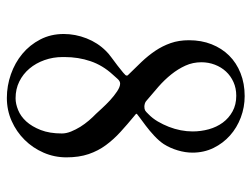

<svg xmlns="http://www.w3.org/2000/svg" viewBox="-106 -608 730 557"><g transform="rotate(90 258.5 -330.0)"><path d="M79.1 -150.4Q79.1 -184.1 91.8 -216.6Q104.5 -249 128.4 -272.9Q134.3 -279.3 146.5 -288.3Q158.7 -297.4 170.7 -306.4Q182.6 -315.4 191.2 -322.8Q199.7 -330.1 199.7 -332Q199.7 -333.5 199.5 -335Q199.2 -336.4 198.2 -336.9Q178.2 -356.9 160.2 -376Q142.1 -395 127.9 -416Q113.8 -437 105.5 -460.7Q97.2 -484.4 97.2 -513.7Q97.2 -549.8 108.9 -579.3Q120.6 -608.9 141.6 -630.1Q162.6 -651.4 192.6 -663.3Q222.7 -675.3 259.3 -675.3Q291.5 -675.3 321.3 -664.1Q351.1 -652.8 373.5 -632.8Q396 -612.8 409.7 -585Q423.3 -557.1 423.3 -523.9Q423.3 -502.9 416.7 -481Q410.2 -459 398.4 -440.4Q389.6 -427.2 374.8 -413.3Q359.9 -399.4 345.2 -388.4Q330.6 -377.4 320.6 -370.1Q310.5 -362.8 310.5 -362.3Q310.5 -360.4 312.7 -358.4Q314.9 -356.4 316.4 -355.5Q341.3 -335 363 -315.2Q384.8 -295.4 401.4 -272.9Q418 -250.5 427.5 -222.7Q437 -194.8 437 -158.2Q437 -123 423.3 -91.8Q409.7 -60.5 386.2 -36.9Q362.8 -13.2 331.5 0.7Q300.3 14.6 264.6 14.6Q229.5 14.6 196 2.9Q162.6 -8.8 136.7 -30.3Q110.8 -51.8 95 -82.3Q79.1 -112.8 79.1 -150.4ZM146 -147Q146 -119.6 154.8 -94.7Q163.6 -69.8 179.4 -51Q195.3 -32.2 217 -21.5Q238.8 -10.7 265.6 -10.7Q281.7 -10.7 299.8 -18.1Q317.9 -25.4 332.8 -41.7Q347.7 -58.1 357.7 -83.7Q367.7 -109.4 367.7 -145Q367.7 -157.7 362.1 -171.6Q356.4 -185.5 348.4 -198.5Q340.3 -211.4 330.1 -223.4Q319.8 -235.4 311 -243.7Q305.7 -249.5 294.9 -261.2Q284.2 -272.9 271.5 -284.7Q258.8 -296.4 245.6 -305.2Q232.4 -314 223.1 -314Q215.8 -314 209 -306.2Q202.1 -298.3 196.8 -292.5Q169.9 -263.2 158 -228Q146 -192.9 146 -152.8ZM161.1 -549.8Q161.1 -524.9 170.9 -503.4Q180.7 -481.9 196.3 -462.4Q211.9 -442.9 231.9 -425.3Q252 -407.7 272.5 -390.6Q275.9 -387.2 281 -385.7Q286.1 -384.3 289.6 -384.3Q296.9 -384.3 300.8 -386.5Q304.7 -388.7 311.5 -396Q323.7 -407.7 332.8 -423.1Q341.8 -438.5 348.4 -455.3Q355 -472.2 358.4 -489.7Q361.8 -507.3 361.8 -524.4Q361.8 -548.3 355.5 -571.3Q349.1 -594.2 336.2 -611.8Q323.2 -629.4 303.7 -640.1Q284.2 -650.9 258.3 -650.9Q236.3 -650.9 218.5 -642.8Q200.7 -634.8 188 -621.1Q175.3 -607.4 168.2 -588.9Q161.1 -570.3 161.1 -549.8Z"/></g></svg>

Font: Kurinto Book Core
Style: Regular
Weight: 400
Designer: Kurinto was developed by Clint Goss from a range of fonts that are compatible with the SIL Open Font License Version 1.1
Foundry: Clinton F. Goss
Version: Version 2.196; July 25, 2020